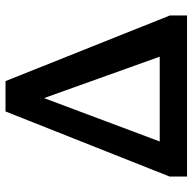

<svg xmlns="http://www.w3.org/2000/svg" viewBox="-21 -677 698 696"><g transform="rotate(-90 328.0 -329.0)"><path d="M65 0V-99H579V0ZM620 0H506L294 -592H348L126 0H36V-63L272 -658H382L620 -62Z"/></g></svg>

Font: Ysabeau Office
Style: Bold
Weight: 700
Designer: Christian Thalmann (Catharsis Fonts)
Version: Version 2.001;gftools[0.9.30]; featfreeze: tnum,lnum,ss02